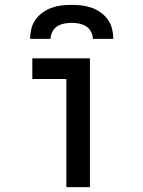

<svg xmlns="http://www.w3.org/2000/svg" viewBox="-20 -770 590 790"><path d="M253 0V-445H113V-530H350V0ZM104 -610Q104 -631 109 -651.5Q114 -672 126 -689Q138 -706 155.5 -718.5Q173 -731 192.5 -738Q212 -745 233 -747.5Q254 -750 275 -750Q296 -750 317 -747.5Q338 -745 357.5 -738Q377 -731 394.5 -718.5Q412 -706 424 -689Q436 -672 441 -651.5Q446 -631 446 -610H362Q362 -625 354.5 -639.5Q347 -654 334 -662Q321 -670 305.5 -673Q290 -676 275 -676Q260 -676 244.5 -673Q229 -670 216 -662Q203 -654 195.5 -639.5Q188 -625 188 -610Z"/></svg>

Font: Lode Dark Term
Style: Bold
Weight: 700
Monospace: yes
Designer: Belleve Invis
Foundry: Belleve Invis
Version: Version 29.2.0